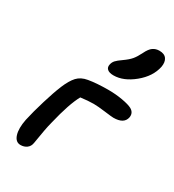

<svg xmlns="http://www.w3.org/2000/svg" viewBox="-185 -900 885 978"><g transform="rotate(30 257.0 -411.0)"><path d="M321.8 -569.8Q296.9 -569.8 285.4 -580.1Q273.9 -590.3 277.8 -607.9Q280.8 -623 290.8 -634Q300.8 -645 324.2 -661.1Q352.1 -680.7 366.2 -697.5Q380.4 -714.4 395 -744.1Q409.2 -773.4 425.3 -784.7Q441.4 -795.9 462.9 -795.9Q492.7 -795.9 505.1 -778.1Q517.6 -760.3 512.2 -730Q499 -667 439.7 -618.4Q380.4 -569.8 321.8 -569.8ZM88.9 -25.9Q59.6 -25.9 48.6 -60.3Q37.6 -94.7 48.8 -150.9Q60.5 -204.1 81.5 -273.2Q102.5 -342.3 120.1 -384.8Q139.6 -431.6 161.4 -455.1Q183.1 -478.5 221.2 -484.9Q268.6 -493.2 338.9 -493.2Q380.9 -493.2 420.9 -486.1Q460.9 -479 479 -469.2Q504.9 -454.6 500 -425.8Q491.7 -382.8 429.2 -382.8Q418.5 -382.8 375.5 -388.4Q332.5 -394 308.1 -394Q275.9 -394 231.9 -388.2Q199.7 -330.1 169.9 -205.1Q163.1 -179.7 157.5 -148.9Q151.9 -118.2 148.4 -95.7Q145 -73.2 144 -69.8Q140.6 -48.3 125.2 -37.1Q109.9 -25.9 88.9 -25.9Z"/></g></svg>

Font: Shantell Sans Irregular
Style: Italic
Weight: 500
Italic angle: -11.31°
Designer: Stephen Nixon, Anya Danilova, Shantell Martin
Foundry: Arrow Type
Version: Version 1.006;[9816181b4]